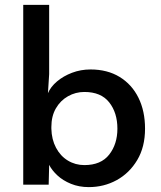

<svg xmlns="http://www.w3.org/2000/svg" viewBox="-20 -755 657 785"><path d="M343 10Q303 10 270 -3.5Q237 -17 214.5 -38Q192 -59 181 -81L179 0H75V-735H181V-452L176 -374Q187 -400 213 -422Q239 -444 274.5 -457.5Q310 -471 350 -471Q419 -471 469 -440.5Q519 -410 546 -355.5Q573 -301 573 -229Q573 -154 541 -100.5Q509 -47 457 -18.5Q405 10 343 10ZM325 -80Q393 -80 426.5 -123Q460 -166 460 -229Q460 -294 426.5 -336.5Q393 -379 325 -379Q289 -379 258 -361.5Q227 -344 208.5 -312Q190 -280 190 -236V-229Q191 -185 209 -151Q227 -117 257.5 -98.5Q288 -80 325 -80Z"/></svg>

Font: Alata
Style: Regular
Weight: 400
Designer: Spyros Zevelakis, Eben Sorkin
Foundry: Spyros Zevelakis
Version: Version 1.005; ttfautohint (v1.8.4.7-5d5b)